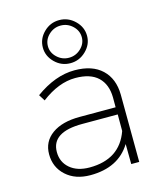

<svg xmlns="http://www.w3.org/2000/svg" viewBox="-116 -867 799 952"><g transform="rotate(-15 283.5 -390.5)"><path d="M165 -671Q165 -716 198.5 -749Q232 -782 278 -782Q324 -782 358 -749Q392 -716 392 -671Q392 -627 358 -594Q324 -561 278 -561Q232 -561 198.5 -594Q165 -627 165 -671ZM191 -671Q191 -638 217 -613.5Q243 -589 278 -589Q313 -589 339 -613.5Q365 -638 365 -671Q365 -705 339 -729.5Q313 -754 278 -754Q243 -754 217 -729.5Q191 -705 191 -671ZM480 0H439L438 -103Q374 1 230 1Q153 1 105.5 -42Q58 -85 58 -152Q58 -217 110 -254.5Q162 -292 252 -292H437V-343Q436 -410 397 -447Q358 -484 281 -484Q195 -484 106 -416L86 -448Q188 -522 287 -522Q378 -522 427.5 -475Q477 -428 478 -346ZM236 -37Q391 -37 438 -170V-255H256Q98 -255 98 -153Q98 -101 135.5 -69Q173 -37 236 -37Z"/></g></svg>

Font: Montserrat Ultra Light
Style: Regular
Weight: 200
Designer: Julieta Ulanovsky
Foundry: Julieta Ulanovsky
Version: Version 3.100;PS 003.100;hotconv 1.0.88;makeotf.lib2.5.64775